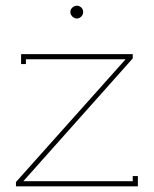

<svg xmlns="http://www.w3.org/2000/svg" viewBox="-20 -654 540 674"><path d="M227 -612C227 -600 238 -589 250 -589C262 -589 272 -600 272 -612C272 -624 262 -634 250 -634C238 -634 227 -624 227 -612ZM446 -449V-464H54V-429H71V-446H421L36 -15V0H464V-36H446V-18H62Z"/></svg>

Font: Rawengulk
Style: Light
Weight: 300
Version: Version 0.9